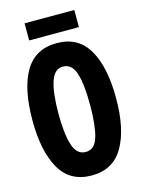

<svg xmlns="http://www.w3.org/2000/svg" viewBox="-130 -947 760 1029"><g transform="rotate(-15 250.0 -432.5)"><path d="M387 -778V-873H111V-778ZM481 -358Q481 -532 424.5 -629Q368 -726 249 -726Q130 -726 73.5 -630.5Q17 -535 17 -359Q17 -188 73 -90Q129 8 249 8Q368 8 424.5 -89.5Q481 -187 481 -358ZM161 -358Q161 -471 181 -533.5Q201 -596 249 -596Q298 -596 317.5 -536.5Q337 -477 337 -358Q337 -246 318.5 -184Q300 -122 250 -122Q200 -122 180.5 -184.5Q161 -247 161 -358Z"/></g></svg>

Font: Noto Sans Mono UI Condensed ExtraBold
Style: Regular
Weight: 800
Width: 3
Designer: Monotype Design team
Foundry: Monotype Imaging Inc.
Version: 1.000